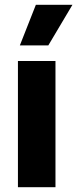

<svg xmlns="http://www.w3.org/2000/svg" viewBox="-20 -783 323 803"><path d="M55 0V-528H212V0ZM182 -593H63L130 -763H283Z"/></svg>

Font: Bricolage Grotesque SemiCondensed ExtraBold
Style: Regular
Weight: 800
Width: 4
Designer: Mathieu Triay
Foundry: Atelier Triay
Version: Version 1.001;gftools[0.9.33.dev8+g029e19f]